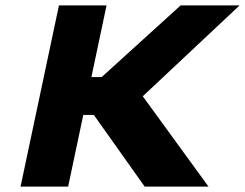

<svg xmlns="http://www.w3.org/2000/svg" viewBox="-20 -690 906 710"><path d="M198 -670 56 0H232L288 -265H327L515 0H751L508 -334L866 -670H648L356 -405H318L374 -670Z"/></svg>

Font: LT Wave Black
Style: Italic
Weight: 900
Designer: Daniel Lyons
Version: Version 2.5 (Glyphs App)